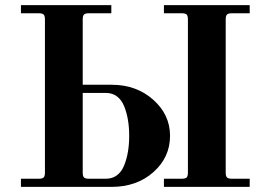

<svg xmlns="http://www.w3.org/2000/svg" viewBox="-20 -732 1040 752"><path d="M622 0V-32H692Q706 -32 711 -37Q716 -42 716 -56V-656Q716 -670 711 -675Q706 -680 692 -680H622V-712H958V-680H888Q874 -680 869 -675Q864 -670 864 -656V-56Q864 -42 869 -37Q874 -32 888 -32H958V0ZM62 0V-32H132Q146 -32 151 -37Q156 -42 156 -56V-656Q156 -670 151 -675Q146 -680 132 -680H62V-712H416V-680H328Q314 -680 309 -675Q304 -670 304 -656V-400H418Q514 -400 580 -341.5Q646 -283 646 -200Q646 -116 581 -58Q516 0 416 0ZM304 -56Q304 -42 309 -37Q314 -32 328 -32H395Q420 -32 438 -45.5Q456 -59 466 -83.5Q476 -108 481 -137Q486 -166 486 -200Q486 -234 481 -263Q476 -292 466 -316.5Q456 -341 438 -354.5Q420 -368 395 -368H304Z"/></svg>

Font: Old Standard TT
Style: Bold
Weight: 700
Designer: Alexey Kryukov <alexios@thessalonica.org.ru>
Version: Version 2.2